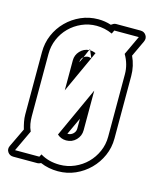

<svg xmlns="http://www.w3.org/2000/svg" viewBox="-112 -814 764 908"><g transform="rotate(15 270.5 -360.0)"><path d="M51 -137Q46 -154 42.5 -172Q39 -190 39 -207V-513Q39 -558 56 -597.5Q73 -637 103 -667Q133 -697 172.5 -714.5Q212 -732 257 -732Q290 -732 320 -722Q325 -726 331 -729Q337 -732 343 -732H463Q481 -732 490.5 -717.5Q500 -703 492 -686L455 -607Q476 -562 476 -513V-207Q476 -162 458.5 -122.5Q441 -83 411 -53Q381 -23 341.5 -5.5Q302 12 257 12Q211 12 171 -5Q161 0 155 0H36Q18 0 8.5 -14Q-1 -28 7 -45ZM36 -32H155L162 -45Q203 -20 257 -20Q295 -20 329.5 -35Q364 -50 389.5 -75.5Q415 -101 430 -135Q445 -169 445 -207V-513Q445 -562 419 -606L463 -700H343L335 -683Q297 -700 257 -700Q219 -700 185 -685Q151 -670 125.5 -644.5Q100 -619 85.5 -585Q71 -551 71 -513V-207Q71 -189 74 -171Q77 -153 85 -136ZM257 -139Q232 -139 213 -156L325 -401V-207Q325 -179 305.5 -159Q286 -139 257 -139ZM190 -513Q190 -539 208 -558.5Q226 -578 252 -580L235 -540Q245 -548 257 -548Q261 -548 272 -545L190 -366ZM257 -171Q272 -171 283 -181.5Q294 -192 294 -207V-255L255 -171ZM272 -545 257 -580Q270 -580 285 -574ZM222 -512 235 -540Q222 -531 222 -513ZM255 -586 257 -580H252Z"/></g></svg>

Font: Lichte PostBus
Style: Regular
Weight: 400
Designer: Peter Wiegel
Version: Version 1.001